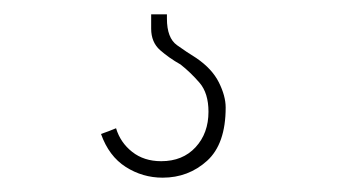

<svg xmlns="http://www.w3.org/2000/svg" viewBox="-20 -20 492 268"><path d="M295 130Q295 114 285.5 95Q276 76 254 61Q241 53 227 43Q213 33 213 6V0H191V20Q191 39 203.5 50Q216 61 232 70Q246 81 258.5 95.5Q271 110 271 136Q271 166 253 185.5Q235 205 205 205Q181 205 164.5 192Q148 179 142 159Q137 161 132 163Q127 165 121 167Q132 198 155.5 213Q179 228 207 228Q243 228 269 204.5Q295 181 295 130Z"/></svg>

Font: Josefin Slab Thin Light
Style: Regular
Weight: 300
Version: Version 2.000